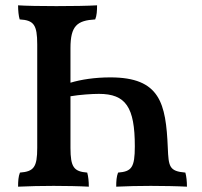

<svg xmlns="http://www.w3.org/2000/svg" viewBox="-20 -699 759 722"><path d="M677 -50C616 -55 614 -73 611 -143C604 -311 582 -408 395 -408C337 -408 285 -400 245 -388V-518C245 -602 270 -622 338 -626C344 -640 345 -659 345 -679C312 -677 251 -676 192 -676C134 -676 76 -677 48 -679C48 -659 50 -639 54 -626C107 -623 120 -606 120 -532V-143C120 -70 107 -54 55 -50C49 -35 48 -17 48 3C87 1 138 0 182 0C225 0 280 1 314 3C314 -17 312 -36 308 -50C258 -54 245 -70 245 -143V-337C280 -343 326 -346 352 -346C453 -346 487 -296 487 -149C487 -69 475 -54 424 -50C418 -35 417 -17 417 3C456 1 504 0 547 0C590 0 648 1 683 3C683 -17 681 -36 677 -50Z"/></svg>

Font: Vollkorn Semibold
Style: Regular
Weight: 600
Designer: Friedrich Althausen
Foundry: Friedrich Althausen
Version: Version 4.015;PS 004.015;hotconv 1.0.88;makeotf.lib2.5.64775